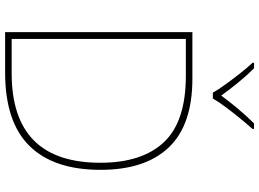

<svg xmlns="http://www.w3.org/2000/svg" viewBox="-148 -840 989 732"><g transform="rotate(90 346.0 -474.5)"><path d="M628 -364Q628 -185 536.5 -92.5Q445 0 257 0H103V-714H280Q457 -714 542.5 -624Q628 -534 628 -364ZM601 -363Q601 -522 522.5 -605.5Q444 -689 270 -689H129V-25H260Q601 -25 601 -363ZM334 -792Q322 -813 302 -840.5Q282 -868 260.5 -895.5Q239 -923 220 -943V-949H241Q269 -921 296.5 -887Q324 -853 345 -824Q366 -853 394.5 -887Q423 -921 451 -949H472V-943Q454 -923 431.5 -895.5Q409 -868 388.5 -840.5Q368 -813 356 -792Z"/></g></svg>

Font: Noto Sans Thaana Thin
Style: Regular
Weight: 100
Designer: David Williams
Foundry: Google Inc.
Version: Version 3.001; ttfautohint (v1.8.4.7-5d5b)